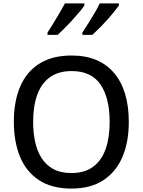

<svg xmlns="http://www.w3.org/2000/svg" viewBox="-20 -1093 836 1124"><path d="M398 11Q283 11 208 -38.5Q133 -88 97 -176Q61 -264 61 -380Q61 -500 98.5 -587Q136 -674 211.5 -721Q287 -768 399 -768Q561 -768 647.5 -666Q734 -564 734 -379Q734 -260 696 -172.5Q658 -85 583.5 -37Q509 11 398 11ZM398 -80Q476 -80 525.5 -117Q575 -154 598.5 -221Q622 -288 622 -379Q622 -519 568.5 -598Q515 -677 399 -677Q323 -677 273 -641.5Q223 -606 198.5 -539.5Q174 -473 174 -379Q174 -319 185 -265.5Q196 -212 222 -170Q248 -128 291 -104Q334 -80 398 -80ZM258 -889V-902Q271 -922 290.5 -953.5Q310 -985 329 -1017.5Q348 -1050 360 -1073H474V-1061Q465 -1047 447.5 -1026Q430 -1005 408 -980.5Q386 -956 362.5 -932.5Q339 -909 318 -889ZM462 -889V-902Q477 -925 495.5 -954Q514 -983 532.5 -1014.5Q551 -1046 564 -1073H676V-1061Q664 -1044 648 -1024Q632 -1004 612.5 -982Q593 -960 570 -936.5Q547 -913 521 -889Z"/></svg>

Font: Menbere
Style: Regular
Weight: 400
Designer: Aleme Tadesse
Foundry: Sorkin Type Co
Version: Version 1.000